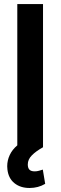

<svg xmlns="http://www.w3.org/2000/svg" viewBox="-20 -727 299 948"><path d="M192.4 0Q156.7 20 137 40.3Q117.2 60.5 117.2 85Q117.2 102.1 125.2 110.6Q133.3 119.1 151.4 119.1Q162.1 119.1 172.9 116Q183.6 112.8 191.4 110.4L203.1 180.7Q168.5 201.2 126 201.2Q80.6 201.2 51 177.2Q21.5 153.3 16.6 109.4Q15.6 104.5 15.6 93.8Q15.6 64.9 28.1 38.3Q40.5 11.7 65.4 -9.3V-707H192.4Z"/></svg>

Font: Pretendard JP SemiBold
Style: Regular
Weight: 600
Designer: Base glyphs from Inter by Rasmus Andersson; Hangeul glyphs from Noto Sans CJK(Source Han Sans) by Jang Soo-young and Kan
Foundry: Kil Hyung-jin
Version: Version 1.309